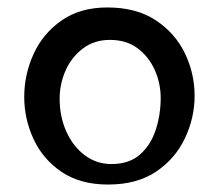

<svg xmlns="http://www.w3.org/2000/svg" viewBox="-20 -483 587 515"><path d="M270 12Q195 12 145 -22Q95 -56 70 -110Q45 -164 45 -223Q45 -283 70 -338Q95 -393 145 -428Q195 -463 268 -463Q346 -463 398 -428.5Q450 -394 476 -340Q502 -286 502 -226Q502 -167 476 -112Q450 -57 398.5 -22.5Q347 12 270 12ZM279 -43Q327 -43 356 -69Q385 -95 398 -135.5Q411 -176 411 -220Q411 -260 395 -295.5Q379 -331 349 -353.5Q319 -376 275 -376Q233 -376 202.5 -353Q172 -330 156 -294Q140 -258 140 -218Q140 -170 158 -130Q176 -90 207.5 -66.5Q239 -43 279 -43Z"/></svg>

Font: Marhey Light Light
Style: Regular
Weight: 300
Version: Version 1.000